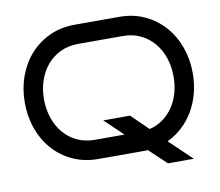

<svg xmlns="http://www.w3.org/2000/svg" viewBox="-84 -801 1132 986"><g transform="rotate(-10 482.0 -308.0)"><path d="M713.9 84 624 -1Q618.2 0 611.6 0Q605 0 599.1 0H366.2Q293.5 0 233.9 -27.3Q174.3 -54.7 132.1 -102.1Q89.8 -149.4 66.9 -213.4Q43.9 -277.3 43.9 -350.1Q43.9 -422.4 66.9 -486.1Q89.8 -549.8 132.1 -597.4Q174.3 -645 233.9 -672.6Q293.5 -700.2 366.2 -700.2H599.1Q671.4 -700.2 730.5 -672.6Q789.6 -645 831.8 -597.4Q874 -549.8 897 -486.1Q919.9 -422.4 919.9 -350.1Q919.9 -295.9 907 -246.3Q894 -196.8 869.6 -155Q845.2 -113.3 810.3 -80.8Q775.4 -48.3 731.9 -27.8L849.1 84ZM819.8 -350.1Q819.8 -401.9 804.7 -447.3Q789.6 -492.7 761 -526.6Q732.4 -560.5 691.7 -580.3Q650.9 -600.1 599.1 -600.1H366.2Q314.5 -600.1 273.2 -580.3Q231.9 -560.5 203.4 -526.6Q174.8 -492.7 159.4 -447.3Q144 -401.9 144 -350.1Q144 -298.3 159.4 -252.7Q174.8 -207 203.4 -173.1Q231.9 -139.2 273.2 -119.6Q314.5 -100.1 366.2 -100.1H520L424.8 -190.9H564.9L651.9 -106Q691.4 -115.2 722.7 -137.9Q753.9 -160.6 775.6 -192.9Q797.4 -225.1 808.6 -265.1Q819.8 -305.2 819.8 -350.1Z"/></g></svg>

Font: Bruno Ace SC
Style: Regular
Weight: 400
Designer: Astigmatic (AOETI)
Foundry: Astigmatic (AOETI)
Version: Version 1.000